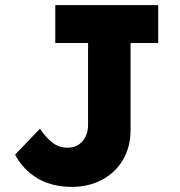

<svg xmlns="http://www.w3.org/2000/svg" viewBox="-20 -720 705 750"><path d="M261 10Q183 10 126.5 -23.5Q70 -57 39 -116L136 -217Q164 -177 188.5 -160Q213 -143 243 -143Q280 -143 302 -168Q324 -193 324 -233V-552H196V-700H598V-552H490V-213Q490 -145 460 -95Q430 -45 378 -17.5Q326 10 261 10Z"/></svg>

Font: Lexend Deca
Style: Bold
Weight: 700
Designer: Bonnie Shaver-Troup, Thomas Jockin
Foundry: Lexend
Version: Version 1.008; ttfautohint (v1.8.4.7-5d5b)